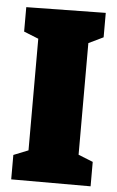

<svg xmlns="http://www.w3.org/2000/svg" viewBox="-52 -747 477 783"><g transform="rotate(5 186.5 -355.0)"><path d="M349 -710V-610L289 -581V-124L349 -100V0H24V-100L84 -124V-581L24 -605V-705Z"/></g></svg>

Font: Bitter Pro Black
Style: Regular
Weight: 900
Designer: Sol Matas, and Bitter project Authors
Foundry: Sol Matas
Version: Version 1.010